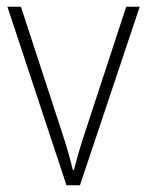

<svg xmlns="http://www.w3.org/2000/svg" viewBox="-20 -549 436 569"><path d="M177 0H217L394 -529H354L232 -157C218 -115 208 -80 199 -45H196C187 -82 177 -117 163 -159L42 -529H2Z"/></svg>

Font: Noto Sans Lao UI SemCond ExtLt
Style: Regular
Weight: 200
Width: 4
Designer: Monotype Design Team
Foundry: Monotype Imaging Inc.
Version: Version 2.000